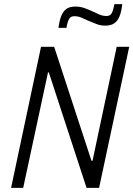

<svg xmlns="http://www.w3.org/2000/svg" viewBox="-20 -916 650 936"><path d="M34 0 180 -688H244L426 -132H431L549 -688H610L463 0H402L218 -563H214L93 0ZM265 -780Q270 -818 279.5 -840.5Q289 -863 305 -873.5Q321 -884 347 -884Q371 -884 392 -876.5Q413 -869 434 -859Q450 -851 466 -844.5Q482 -838 499 -838Q517 -838 524.5 -851.5Q532 -865 538 -896H576Q572 -859 562.5 -836Q553 -813 536.5 -802Q520 -791 493 -791Q470 -791 450 -799Q430 -807 408 -816Q392 -824 376 -830.5Q360 -837 342 -837Q325 -837 317 -824Q309 -811 304 -780Z"/></svg>

Font: Saira SemiCondensed Light
Style: Italic
Weight: 300
Width: 4
Italic angle: -12°
Designer: Hector Gatti with collaboration of the Omnibus-Type team
Foundry: Omnibus-Type
Version: Version 1.101